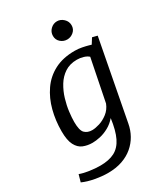

<svg xmlns="http://www.w3.org/2000/svg" viewBox="-227 -795 939 1070"><g transform="rotate(-30 243.0 -259.5)"><path d="M143 178Q107 178 62.5 170Q18 162 -15 147L-2 101Q21 110 58 115.5Q95 121 127 121Q183 121 219.5 102Q256 83 277.5 39Q299 -5 309 -80Q287 -54 258.5 -38.5Q230 -23 202.5 -17Q175 -11 153 -11Q121 -11 94 -22Q67 -33 51 -64Q35 -95 35 -153Q35 -222 51.5 -285Q68 -348 102.5 -398Q137 -448 191.5 -476.5Q246 -505 322 -505Q345 -505 368 -500.5Q391 -496 406.5 -491.5Q422 -487 422 -487L444 -522L476 -514L379 -5Q372 34 353.5 67Q335 100 305.5 125Q276 150 235.5 164Q195 178 143 178ZM187 -73Q207 -73 234.5 -81.5Q262 -90 288 -110Q314 -130 327 -163L381 -433Q369 -444 349 -450Q329 -456 308 -456Q262 -456 229.5 -434.5Q197 -413 176 -378.5Q155 -344 143 -304Q131 -264 126.5 -226.5Q122 -189 122 -163Q122 -108 139.5 -90.5Q157 -73 187 -73ZM319 -580Q295 -580 277 -596Q259 -612 259 -637Q259 -662 277 -679.5Q295 -697 319 -697Q342 -697 360.5 -679.5Q379 -662 379 -637Q379 -612 360.5 -596Q342 -580 319 -580Z"/></g></svg>

Font: Manuale
Style: Italic
Weight: 400
Italic angle: -11°
Designer: Eduardo Tunni / Pablo Cosgaya
Foundry: Eduardo Tunni / Pablo Cosgaya
Version: Version 1.002